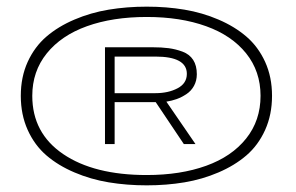

<svg xmlns="http://www.w3.org/2000/svg" viewBox="-20 -727 890 577"><path d="M421 -170Q361 -170 306.8 -179Q252.5 -188 203.8 -208.8Q155 -229.5 119.5 -260Q84 -290.5 63.2 -336.5Q42.5 -382.5 42.5 -439Q42.5 -495.5 63.2 -541Q84 -586.5 119.5 -617Q155 -647.5 203.8 -668.2Q252.5 -689 306.8 -698Q361 -707 421 -707Q480.5 -707 534.2 -698Q588 -689 636.5 -668.2Q685 -647.5 720.5 -617Q756 -586.5 776.8 -541Q797.5 -495.5 797.5 -439Q797.5 -382.5 776.8 -336.5Q756 -290.5 720.5 -260Q685 -229.5 636.5 -208.8Q588 -188 534.2 -179Q480.5 -170 421 -170ZM421 -201Q522.5 -201 599.5 -228.8Q676.5 -256.5 719.8 -310.8Q763 -365 763 -439Q763 -512.5 719.8 -566.5Q676.5 -620.5 599.5 -648.2Q522.5 -676 421 -676Q318.5 -676 241.2 -648.2Q164 -620.5 120.5 -566.5Q77 -512.5 77 -439Q77 -327 169.8 -264Q262.5 -201 421 -201ZM295.5 -294V-585H436.5Q466 -585 486.8 -582.2Q507.5 -579.5 528.5 -571.8Q549.5 -564 560.5 -547Q571.5 -530 571.5 -504Q571.5 -484.5 563 -469Q554.5 -453.5 540 -444Q525.5 -434.5 510.8 -429.2Q496 -424 480 -421.5L567.5 -294H532.5L448 -420H324.5V-294ZM324.5 -557V-447H447Q486 -447 513.8 -461.8Q541.5 -476.5 541.5 -505Q541.5 -557 447 -557Z"/></svg>

Font: League Mono Wide Thin
Style: Regular
Weight: 100
Width: 8
Designer: Tyler Finck
Foundry: The League of Moveable Type / Tyler Finck
Version: Version 2.210